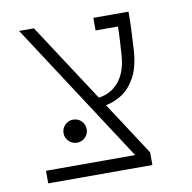

<svg xmlns="http://www.w3.org/2000/svg" viewBox="-70 -656 725 725"><g transform="rotate(-10 293.0 -293.0)"><path d="M57.6 0V-48.3H399.4L49.3 -585.9H106L302.2 -285.6Q350.1 -292 379.6 -327.9Q409.2 -363.8 414.1 -424.3Q416 -451.2 417.7 -480.2Q419.4 -509.3 419.9 -537.6H334V-585.9H468.8Q468.8 -547.4 467 -510.5Q465.3 -473.6 463.4 -442.9Q459.5 -375.5 437.3 -335.7Q415 -295.9 384.3 -276.9Q353.5 -257.8 323.7 -252.9L457 -48.3V0ZM191.9 -132.3Q173.8 -132.3 160.6 -145.3Q147.5 -158.2 147.5 -176.3Q147.5 -194.8 160.6 -207.8Q173.8 -220.7 191.9 -220.7Q210.4 -220.7 223.4 -207.8Q236.3 -194.8 236.3 -176.3Q236.3 -158.2 223.4 -145.3Q210.4 -132.3 191.9 -132.3Z"/></g></svg>

Font: Cascadia Mono NF ExtraLight
Style: Regular
Weight: 200
Monospace: yes
Designer: Aaron Bell
Foundry: Saja Typeworks
Version: Version 2404.023; ttfautohint (v1.8.4)